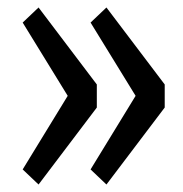

<svg xmlns="http://www.w3.org/2000/svg" viewBox="-20 -550 490 513"><path d="M420.1 -324.3 360.7 -264 222 -489.7 264.4 -530ZM420.1 -262.7 264.4 -57 222 -97.3 360.7 -324ZM420.1 -324.3V-262.7H366.7V-324.3ZM238.7 -324.3 179.3 -264 40.6 -489.7 83 -530ZM238.7 -262.7 83 -57 40.6 -97.3 179.3 -324ZM238.7 -324.3V-262.7H185.3V-324.3Z"/></svg>

Font: League Mono Thin Condensed
Style: Regular
Weight: 100
Width: 1
Designer: Tyler Finck
Foundry: The League of Moveable Type / Tyler Finck
Version: Version 2.300;RELEASE